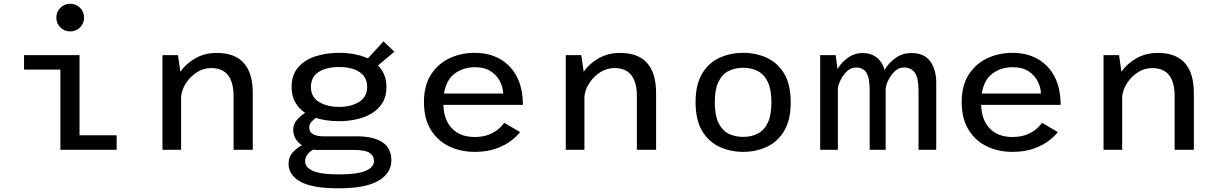

<svg xmlns="http://www.w3.org/2000/svg" viewBox="-20 -791 6430 1014"><path d="M351 -625Q320 -625 298.8 -646.2Q277.5 -667.5 277.5 -698Q277.5 -728.5 298.8 -749.8Q320 -771 351 -771Q381.5 -771 402.8 -749.8Q424 -728.5 424 -698Q424 -667.5 402.8 -646.2Q381.5 -625 351 -625ZM400 -76.5H596V0H299V-423.5H107V-500H400Z M838 0V-500H920L932.5 -412.5Q963.5 -456 1012.8 -483.8Q1062 -511.5 1125 -511.5Q1315 -511.5 1315 -298.5V0H1213.5V-282.5Q1213.5 -431.5 1095.5 -431.5Q1054.5 -431.5 1020 -409.5Q985.5 -387.5 963 -353.2Q940.5 -319 936.5 -281.5V0Z M1771 -151Q1738.5 -151 1707.2 -155.2Q1676 -159.5 1648 -168.5Q1634 -158.5 1623.5 -146Q1613 -133.5 1613 -118.5Q1613 -93 1633.8 -82Q1654.5 -71 1687.5 -71H1867.5Q1952.5 -71 1999.8 -39.5Q2047 -8 2047 56Q2047 123 1979.2 163.2Q1911.5 203.5 1768.5 203.5Q1629 203.5 1566.5 168.5Q1504 133.5 1504 74.5Q1504 37 1526.8 13Q1549.5 -11 1574.5 -24Q1554 -38 1541.2 -58.5Q1528.5 -79 1528.5 -104.5Q1528.5 -136 1548.5 -158.5Q1568.5 -181 1591.5 -195Q1559 -216.5 1539.5 -250.2Q1520 -284 1520 -331Q1520 -395.5 1554.8 -435.5Q1589.5 -475.5 1646.8 -493.8Q1704 -512 1771 -512Q1813 -512 1852 -504.8Q1891 -497.5 1923 -482.5L2005 -572.5L2063 -518L1976.5 -445.5Q1997.5 -424.5 2009.2 -396Q2021 -367.5 2021 -331Q2021 -282 1999.8 -247.8Q1978.5 -213.5 1942.8 -192Q1907 -170.5 1862.2 -160.8Q1817.5 -151 1771 -151ZM1771 -226.5Q1834 -226.5 1876.5 -252.8Q1919 -279 1919 -331.5Q1919 -383.5 1879.2 -410.2Q1839.5 -437 1771 -437Q1701.5 -437 1661.8 -410.2Q1622 -383.5 1622 -331.5Q1622 -279 1664.5 -252.8Q1707 -226.5 1771 -226.5ZM1591.5 62Q1591.5 92.5 1632.2 111.2Q1673 130 1770.5 130Q1866.5 130 1910.8 111.2Q1955 92.5 1955 59.5Q1955 32 1932.2 16.5Q1909.5 1 1849 1H1655.5Q1644.5 1 1633.5 -0.5Q1616 9 1603.8 24.5Q1591.5 40 1591.5 62Z M2726.5 -93.5Q2713 -74.5 2682 -50Q2651 -25.5 2602.5 -7.2Q2554 11 2487 11Q2412.5 11 2351.8 -18.2Q2291 -47.5 2255 -106Q2219 -164.5 2219 -252Q2219 -340 2256.5 -397.8Q2294 -455.5 2355 -483.8Q2416 -512 2487 -512Q2562.5 -512 2620 -479.8Q2677.5 -447.5 2709.5 -386.2Q2741.5 -325 2741.5 -237H2321.5Q2324.5 -156 2368 -111.8Q2411.5 -67.5 2487 -67.5Q2530 -67.5 2561.5 -80Q2593 -92.5 2613.2 -110Q2633.5 -127.5 2642.5 -143ZM2488.5 -436Q2426.5 -436 2381.5 -402.5Q2336.5 -369 2325 -297H2637.5Q2637 -328 2621.2 -360Q2605.5 -392 2572.8 -414Q2540 -436 2488.5 -436Z M2968 0V-500H3050L3062.5 -412.5Q3093.5 -456 3142.8 -483.8Q3192 -511.5 3255 -511.5Q3445 -511.5 3445 -298.5V0H3343.5V-282.5Q3343.5 -431.5 3225.5 -431.5Q3184.5 -431.5 3150 -409.5Q3115.5 -387.5 3093 -353.2Q3070.5 -319 3066.5 -281.5V0Z M3905 11Q3837 11 3779.8 -15.5Q3722.5 -42 3688 -99.8Q3653.5 -157.5 3653.5 -251Q3653.5 -344.5 3688 -402Q3722.5 -459.5 3779.8 -485.8Q3837 -512 3905 -512Q3972.5 -512 4029.8 -485.8Q4087 -459.5 4121.5 -402Q4156 -344.5 4156 -251Q4156 -157.5 4121.5 -99.8Q4087 -42 4029.8 -15.5Q3972.5 11 3905 11ZM3905 -68Q3948.5 -68 3982.2 -85.5Q4016 -103 4035 -143Q4054 -183 4054 -251Q4054 -318.5 4034.8 -358.5Q4015.5 -398.5 3981.8 -415.8Q3948 -433 3905 -433Q3861.5 -433 3827.5 -415.8Q3793.5 -398.5 3774.2 -358.5Q3755 -318.5 3755 -251Q3755 -183 3774.2 -142.8Q3793.5 -102.5 3827.5 -85.2Q3861.5 -68 3905 -68Z M4311.5 0V-500H4393.5L4403 -426.5Q4425.5 -463.5 4459.5 -487.2Q4493.5 -511 4534 -511Q4580.5 -511 4610.5 -487Q4640.5 -463 4651.5 -421.5Q4674.5 -460.5 4711 -485.8Q4747.5 -511 4792.5 -511Q4861.5 -511 4893 -466.8Q4924.5 -422.5 4924.5 -354.5V0H4831V-312.5Q4831 -379 4811.8 -406.8Q4792.5 -434.5 4754 -434.5Q4728 -434.5 4707.8 -416.5Q4687.5 -398.5 4674.2 -373.2Q4661 -348 4657.5 -325V0H4573V-313Q4573 -379.5 4555.8 -407Q4538.5 -434.5 4501 -434.5Q4475.5 -434.5 4455.2 -416.5Q4435 -398.5 4422 -373.5Q4409 -348.5 4405 -327.5V0Z M5566.5 -93.5Q5553 -74.5 5522 -50Q5491 -25.5 5442.5 -7.2Q5394 11 5327 11Q5252.5 11 5191.8 -18.2Q5131 -47.5 5095 -106Q5059 -164.5 5059 -252Q5059 -340 5096.5 -397.8Q5134 -455.5 5195 -483.8Q5256 -512 5327 -512Q5402.5 -512 5460 -479.8Q5517.5 -447.5 5549.5 -386.2Q5581.5 -325 5581.5 -237H5161.5Q5164.5 -156 5208 -111.8Q5251.5 -67.5 5327 -67.5Q5370 -67.5 5401.5 -80Q5433 -92.5 5453.2 -110Q5473.5 -127.5 5482.5 -143ZM5328.5 -436Q5266.5 -436 5221.5 -402.5Q5176.5 -369 5165 -297H5477.5Q5477 -328 5461.2 -360Q5445.5 -392 5412.8 -414Q5380 -436 5328.5 -436Z M5808 0V-500H5890L5902.5 -412.5Q5933.5 -456 5982.8 -483.8Q6032 -511.5 6095 -511.5Q6285 -511.5 6285 -298.5V0H6183.5V-282.5Q6183.5 -431.5 6065.5 -431.5Q6024.5 -431.5 5990 -409.5Q5955.5 -387.5 5933 -353.2Q5910.5 -319 5906.5 -281.5V0Z"/></svg>

Font: League Mono
Style: Regular
Weight: 400
Width: 6
Designer: Tyler Finck
Foundry: The League of Moveable Type / Tyler Finck
Version: Version 2.300;RELEASE